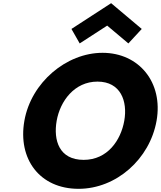

<svg xmlns="http://www.w3.org/2000/svg" viewBox="-20 -1172 1011 1207"><path d="M336.3 -413C358 -536 447.7 -659 592.7 -659C738.7 -659 783 -536 761.3 -413C739.6 -290 655.9 -167 505.9 -167C351.9 -167 314.6 -290 336.3 -413ZM133.3 -413C90.8 -172 229.9 15 473.9 15C710.9 15 921.8 -172 964.3 -413C1006.8 -654 853.6 -840 624.6 -840C397.6 -840 175.8 -654 133.3 -413ZM429.1 -990 481 -899 653.8 -1011 787 -899 871.1 -990 678.6 -1152Z"/></svg>

Font: Hussar Wysoki
Style: Obl
Weight: 700
Foundry: Cannot Into Space Fonts
Version: Version 0.92